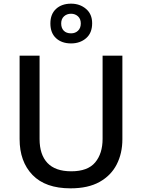

<svg xmlns="http://www.w3.org/2000/svg" viewBox="-20 -1018 776 1048"><path d="M648 -258Q648 -181 617 -120.5Q586 -60 523.5 -25Q461 10 365 10Q228 10 157.5 -63Q87 -136 87 -259V-714H196V-259Q196 -174 239 -128.5Q282 -83 369 -83Q459 -83 499.5 -131.5Q540 -180 540 -260V-714H648ZM368 -781Q317 -781 286 -809.5Q255 -838 255 -890Q255 -941 286 -969.5Q317 -998 368 -998Q416 -998 449.5 -969.5Q483 -941 483 -891Q483 -838 450 -809.5Q417 -781 368 -781ZM368 -836Q391 -836 406 -850.5Q421 -865 421 -890Q421 -915 405.5 -929Q390 -943 368 -943Q345 -943 329.5 -929Q314 -915 314 -890Q314 -865 328 -850.5Q342 -836 368 -836Z"/></svg>

Font: Noto Sans Myanmar UI Medium
Style: Regular
Weight: 500
Designer: Monotype Design Team
Foundry: Monotype Imaging Inc.
Version: Version 2.103; ttfautohint (v1.8.4.7-5d5b)